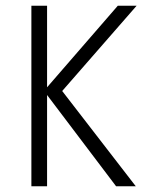

<svg xmlns="http://www.w3.org/2000/svg" viewBox="-20 -653 524 673"><path d="M145 -633V-347L393 -633H459L198 -334L456 0H387L145 -320V0H90V-633Z"/></svg>

Font: TajawalTap
Style: Regular
Weight: 300
Designer: Boutros Fonts
Foundry: Created by Boutros International 2017
Version: Version 2.700